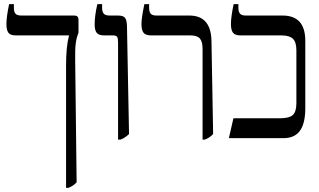

<svg xmlns="http://www.w3.org/2000/svg" viewBox="-20 -667 1540 927"><path d="M299 -352Q299 -443 313 -494V-496H57Q30 -496 20.5 -509Q11 -522 11 -551Q11 -585 24 -647H47V-629Q47 -609 55 -600.5Q63 -592 83 -592H336Q349 -592 354 -587Q359 -582 359 -571V-509Q349 -484 345.5 -456Q342 -428 343 -372L350 213Q334 231 310 240H299Z M550 -463Q550 -482 545.5 -489Q541 -496 526 -496H484Q457 -496 447 -508.5Q437 -521 437 -549Q437 -591 450 -647H473V-629Q473 -610 481 -601Q489 -592 509 -592H550Q574 -592 583 -581.5Q592 -571 593 -543L603 -20Q585 -2 562 7H550Z M958 -432Q958 -466 945 -481Q932 -496 900 -496H710Q683 -496 673 -509Q663 -522 663 -551Q663 -580 677 -647H700V-629Q700 -609 708 -600.5Q716 -592 735 -592H894Q998 -592 1001 -471L1009 -20Q993 -2 969 7H958Z M1107 -96H1332Q1377 -96 1394 -112Q1411 -128 1411 -169V-424Q1411 -464 1394 -480Q1377 -496 1340 -496H1141Q1115 -496 1105 -509Q1095 -522 1095 -551Q1095 -585 1108 -647H1131V-629Q1131 -610 1139 -601Q1147 -592 1166 -592H1344Q1454 -592 1454 -470V-145Q1454 -71 1428 -35.5Q1402 0 1349 0H1085Z"/></svg>

Font: Noto Serif Hebrew Narrow
Style: Regular
Weight: 400
Width: 4
Designer: Monotype Design Team
Foundry: Monotype Imaging Inc.
Version: Version 1.000